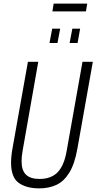

<svg xmlns="http://www.w3.org/2000/svg" viewBox="-20 -1027 532 1059"><path d="M197 12Q125 12 83 -18.5Q41 -49 41 -130Q41 -147 43 -167Q45 -187 49 -209L134 -686H191L105 -197Q102 -181 100.5 -166Q99 -151 99 -138Q99 -87 123.5 -63.5Q148 -40 198 -40Q262 -40 298 -77Q334 -114 348 -196L435 -686H492L407 -208Q392 -123 362.5 -75Q333 -27 291.5 -7.5Q250 12 197 12ZM253 -790 268 -869H312L297 -790ZM364 -790 379 -869H422L408 -790ZM269 -964 276 -1007H461L454 -964Z"/></svg>

Font: Archivo ExtraCondensed ExtraLight
Style: Italic
Weight: 250
Width: 2
Italic angle: -10°
Designer: Hector Gatti
Foundry: Omnibus-Type
Version: Version 2.001